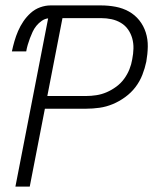

<svg xmlns="http://www.w3.org/2000/svg" viewBox="-20 -690 590 710"><path d="M90 0H37L158 -622Q146 -621 134.5 -613Q123 -605 114.5 -594.5Q106 -584 100.5 -572Q95 -560 90.5 -548Q86 -536 82.5 -524Q79 -512 77 -500H24Q28 -519 33.5 -538Q39 -557 47 -575.5Q55 -594 66.5 -611Q78 -628 93.5 -642Q109 -656 128.5 -663Q148 -670 167 -670H353Q381 -670 407.5 -665Q434 -660 456.5 -647.5Q479 -635 495 -615Q511 -595 519 -570Q527 -545 526.5 -517.5Q526 -490 521 -462Q516 -438 506.5 -413.5Q497 -389 481 -368Q465 -347 443 -331Q421 -315 397 -305Q373 -295 348 -291.5Q323 -288 299 -288H146ZM155 -335H299Q317 -335 336.5 -338Q356 -341 374.5 -349Q393 -357 410 -369.5Q427 -382 439 -398.5Q451 -415 458.5 -433.5Q466 -452 469 -471Q473 -491 473.5 -510.5Q474 -530 469 -548Q464 -566 453.5 -581Q443 -596 427 -605.5Q411 -615 392.5 -619Q374 -623 354 -623H211Z"/></svg>

Font: Lode Dark
Style: Italic
Weight: 400
Italic angle: -11°
Monospace: yes
Designer: Belleve Invis
Foundry: Belleve Invis
Version: Version 29.2.0; ttfautohint (v1.8.3)